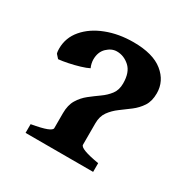

<svg xmlns="http://www.w3.org/2000/svg" viewBox="-115 -574 668 679"><g transform="rotate(30 218.5 -234.5)"><path d="M73.2 0V-35.6Q115.2 -43 134 -50.3Q152.8 -57.6 152.8 -65.4V-126.5Q152.8 -159.7 166 -181.4Q179.2 -203.1 198.7 -218.5Q218.3 -233.9 238 -247.8Q257.8 -261.7 271.2 -279.3Q284.7 -296.9 284.7 -323.7Q284.7 -369.1 261.5 -390.1Q238.3 -411.1 209.5 -411.1Q188 -411.1 169.4 -393.3Q150.9 -375.5 150.9 -344.7Q150.9 -337.9 152.8 -328.9Q154.8 -319.8 158.2 -313Q146 -306.6 124.8 -300.3Q103.5 -293.9 81.1 -289.3Q58.6 -284.7 42.5 -283.2L29.3 -297.9Q27.8 -302.7 27.3 -308.3Q26.9 -314 26.9 -317.9Q26.9 -362.3 56.2 -396.5Q85.4 -430.7 134.8 -449.7Q184.1 -468.8 244.1 -468.8Q323.7 -468.8 364.5 -435.8Q405.3 -402.8 405.3 -353Q405.3 -320.8 391.6 -300Q377.9 -279.3 357.7 -263.9Q337.4 -248.5 317.4 -233.9Q297.4 -219.2 283.7 -200.2Q270 -181.2 270 -152.8V-65.4Q270 -48.8 349.1 -35.6V0Z"/></g></svg>

Font: Gentium Plus
Style: Bold
Weight: 700
Designer: Victor Gaultney, Annie Olsen, Iska Routamaa, Becca Hirsbrunner
Foundry: SIL International
Version: Version 6.101